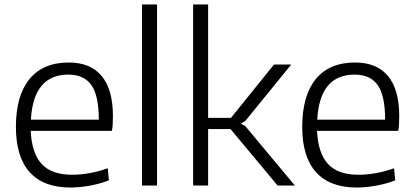

<svg xmlns="http://www.w3.org/2000/svg" viewBox="-20 -828 1850 857"><path d="M285 -495Q129 -495 118 -294H421Q421 -401 388 -448Q355 -495 285 -495ZM294 9Q174 9 112.5 -59.5Q51 -128 51 -261Q51 -401 111.5 -475Q172 -549 287 -549Q384 -549 434 -488.5Q484 -428 484 -310Q484 -287 483 -271Q482 -255 479 -244H117Q122 -143 166.5 -95.5Q211 -48 302 -48Q339 -48 379 -55Q419 -62 461 -77L466 -23Q428 -8 382 0.5Q336 9 294 9Z M614 -808H681V0H614Z M842 -808H909V-302H1011L1203 -540H1280L1074 -287L1057 -278V-275L1075 -265L1296 0H1219L1009 -252H909V0H842Z M1563 -495Q1407 -495 1396 -294H1699Q1699 -401 1666 -448Q1633 -495 1563 -495ZM1572 9Q1452 9 1390.5 -59.5Q1329 -128 1329 -261Q1329 -401 1389.5 -475Q1450 -549 1565 -549Q1662 -549 1712 -488.5Q1762 -428 1762 -310Q1762 -287 1761 -271Q1760 -255 1757 -244H1395Q1400 -143 1444.5 -95.5Q1489 -48 1580 -48Q1617 -48 1657 -55Q1697 -62 1739 -77L1744 -23Q1706 -8 1660 0.5Q1614 9 1572 9Z"/></svg>

Font: EncodeSans
Style: Light
Weight: 300
Designer: Pablo Impallari, Andres Torresi
Foundry: Pablo Impallari, Andres Torresi
Version: Version 1.000; ttfautohint (v1.4.1)